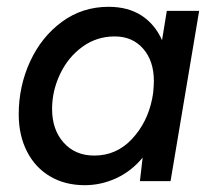

<svg xmlns="http://www.w3.org/2000/svg" viewBox="-20 -532 630 564"><path d="M399 -69Q366 -29 321.5 -8.5Q277 12 229 12Q171 12 127 -14Q83 -40 59 -87.5Q35 -135 35 -196Q35 -279 68.5 -351.5Q102 -424 162 -468Q222 -512 299 -512Q356 -512 395.5 -486.5Q435 -461 456 -414L470 -500H565L481 0H391ZM257 -75Q322 -75 367.5 -123.5Q413 -172 427 -242L430 -260Q432 -282 432 -294Q432 -353 400.5 -389Q369 -425 317 -425Q264 -425 222 -394.5Q180 -364 156.5 -314.5Q133 -265 133 -212Q133 -151 167 -113Q201 -75 257 -75Z"/></svg>

Font: Oak Sans Medium
Style: Italic
Weight: 500
Italic angle: -9.49998°
Foundry: Erik Kennedy, Walven
Version: Version 1.000